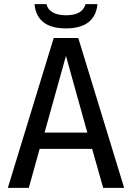

<svg xmlns="http://www.w3.org/2000/svg" viewBox="-20 -914 642 934"><path d="M454.1 -894H396Q381.3 -839.8 301.8 -839.8Q260.7 -839.8 236.3 -853.8Q211.9 -867.7 206.1 -894H147.9Q159.2 -775.9 300.8 -775.9Q371.6 -775.9 410.2 -805.7Q448.7 -835.4 454.1 -894ZM120.1 0 172.9 -189.9H428.2L481.9 0H584L360.8 -729H241.2L18.1 0ZM300.8 -642.1 404.8 -269H196.8Z"/></svg>

Font: Hack Dev
Style: Regular
Weight: 400
Designer: Christopher Simpkins
Foundry: Christopher Simpkins
Version: Version 2.0315